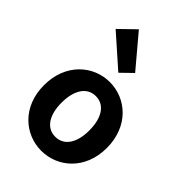

<svg xmlns="http://www.w3.org/2000/svg" viewBox="-268 -1036 1162 1162"><g transform="rotate(45 313.0 -455.0)"><path d="M313 14C453 14 582 -94 582 -279C582 -465 453 -574 313 -574C173 -574 44 -465 44 -279C44 -94 173 14 313 14ZM313 -106C237 -106 194 -174 194 -279C194 -385 237 -454 313 -454C389 -454 432 -385 432 -279C432 -174 389 -106 313 -106ZM309 -650 382 -721 211 -924 110 -826Z"/></g></svg>

Font: Kinto Sans
Style: Bold
Weight: 700
Designer: Authors: Ryoko NISHIZUKA  (kana & ideographs); Paul D. Hunt (Latin, Greek & Cyrillic); Wenlong ZHANG  (bopomofo); Sandol
Foundry: Adobe Systems Incorporated, ookami Inc.
Version: Version 0.001